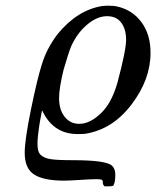

<svg xmlns="http://www.w3.org/2000/svg" viewBox="-20 -462 557 676"><path d="M205 174Q135 174 101 153Q67 132 67 76Q67 31 89 -76.5Q111 -184 127 -234Q143 -289 182 -341Q252 -427 341 -441Q343 -441 349 -441.5Q355 -442 359 -442Q381 -442 393 -439Q446 -427 478 -384Q510 -341 510 -276Q510 -182 443 -94Q376 -6 280 9Q274 10 253 10Q172 10 133 -64Q129 -73 128 -73L126 -63Q124 -53 121.5 -39Q119 -25 118 -18Q112 22 112 44Q112 71 121 81Q133 94 156 98Q179 102 236 102Q356 102 375 122Q386 133 386 154Q386 166 384 178Q381 190 378 192Q375 194 361 194H348Q342 188 342 183Q343 174 339 171.5Q335 169 325 169H315Q297 169 261 171.5Q225 174 205 174ZM357 -405Q322 -405 287 -375.5Q252 -346 231 -300Q221 -276 204 -217Q188 -152 188 -116Q188 -76 207.5 -51Q227 -26 259 -26Q296 -26 334 -62Q372 -97 393 -169Q424 -285 424 -322Q424 -359 407 -382Q390 -405 357 -405Z"/></svg>

Font: MathJax_Math
Style: Regular
Weight: 400
Version: Version 1.1